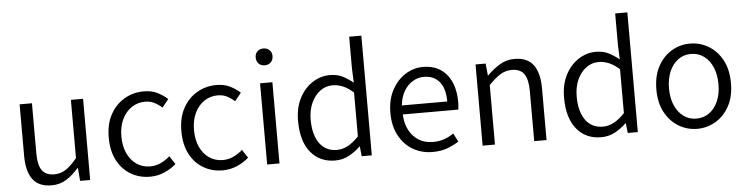

<svg xmlns="http://www.w3.org/2000/svg" viewBox="-48 -1027 4941 1272"><g transform="rotate(-5 2423.0 -391.5)"><path d="M251 13Q166 13 126 -40.5Q86 -94 86 -197V-540H168V-207Q168 -129 193.5 -93.5Q219 -58 275 -58Q318 -58 352.5 -81Q387 -104 427 -153V-540H508V0H441L434 -86H431Q393 -42 350 -14.5Q307 13 251 13Z M906 13Q835 13 778 -20.5Q721 -54 688 -117Q655 -180 655 -269Q655 -360 690.5 -423.5Q726 -487 784.5 -520.5Q843 -554 912 -554Q965 -554 1003.5 -534.5Q1042 -515 1070 -489L1027 -436Q1003 -458 976 -471.5Q949 -485 915 -485Q865 -485 825 -458Q785 -431 762 -382.5Q739 -334 739 -269Q739 -205 761 -157Q783 -109 822 -82Q861 -55 913 -55Q951 -55 985 -71.5Q1019 -88 1044 -111L1080 -56Q1045 -25 1000 -6Q955 13 906 13Z M1389 13Q1318 13 1261 -20.5Q1204 -54 1171 -117Q1138 -180 1138 -269Q1138 -360 1173.5 -423.5Q1209 -487 1267.5 -520.5Q1326 -554 1395 -554Q1448 -554 1486.5 -534.5Q1525 -515 1553 -489L1510 -436Q1486 -458 1459 -471.5Q1432 -485 1398 -485Q1348 -485 1308 -458Q1268 -431 1245 -382.5Q1222 -334 1222 -269Q1222 -205 1244 -157Q1266 -109 1305 -82Q1344 -55 1396 -55Q1434 -55 1468 -71.5Q1502 -88 1527 -111L1563 -56Q1528 -25 1483 -6Q1438 13 1389 13Z M1685 0V-540H1767V0ZM1727 -656Q1702 -656 1686.5 -671.5Q1671 -687 1671 -713Q1671 -738 1686.5 -753Q1702 -768 1727 -768Q1751 -768 1767 -753Q1783 -738 1783 -713Q1783 -687 1767 -671.5Q1751 -656 1727 -656Z M2137 13Q2035 13 1974.5 -60.5Q1914 -134 1914 -269Q1914 -357 1947 -420.5Q1980 -484 2034 -519Q2088 -554 2150 -554Q2197 -554 2232 -537Q2267 -520 2304 -490L2300 -585V-796H2381V0H2314L2307 -65H2304Q2272 -33 2229.5 -10Q2187 13 2137 13ZM2154 -56Q2193 -56 2228.5 -75.5Q2264 -95 2300 -133V-425Q2264 -457 2230.5 -471Q2197 -485 2162 -485Q2116 -485 2079 -457.5Q2042 -430 2020 -381.5Q1998 -333 1998 -270Q1998 -170 2039 -113Q2080 -56 2154 -56Z M2785 13Q2713 13 2655 -20.5Q2597 -54 2562.5 -117.5Q2528 -181 2528 -269Q2528 -357 2562.5 -421Q2597 -485 2652 -519.5Q2707 -554 2769 -554Q2870 -554 2926 -486Q2982 -418 2982 -301Q2982 -288 2981 -275.5Q2980 -263 2978 -252H2609Q2613 -162 2663 -107.5Q2713 -53 2794 -53Q2835 -53 2867.5 -64.5Q2900 -76 2931 -97L2960 -41Q2926 -19 2883.5 -3Q2841 13 2785 13ZM2608 -312H2910Q2910 -398 2873 -443Q2836 -488 2770 -488Q2730 -488 2695 -467Q2660 -446 2637 -407Q2614 -368 2608 -312Z M3118 0V-540H3185L3193 -461H3196Q3235 -500 3279 -527Q3323 -554 3378 -554Q3463 -554 3503 -500.5Q3543 -447 3543 -343V0H3461V-333Q3461 -411 3435.5 -447Q3410 -483 3354 -483Q3311 -483 3276.5 -461Q3242 -439 3200 -396V0Z M3906 13Q3804 13 3743.5 -60.5Q3683 -134 3683 -269Q3683 -357 3716 -420.5Q3749 -484 3803 -519Q3857 -554 3919 -554Q3966 -554 4001 -537Q4036 -520 4073 -490L4069 -585V-796H4150V0H4083L4076 -65H4073Q4041 -33 3998.5 -10Q3956 13 3906 13ZM3923 -56Q3962 -56 3997.5 -75.5Q4033 -95 4069 -133V-425Q4033 -457 3999.5 -471Q3966 -485 3931 -485Q3885 -485 3848 -457.5Q3811 -430 3789 -381.5Q3767 -333 3767 -270Q3767 -170 3808 -113Q3849 -56 3923 -56Z M4545 13Q4479 13 4422.5 -20.5Q4366 -54 4331.5 -117Q4297 -180 4297 -269Q4297 -360 4331.5 -423.5Q4366 -487 4422.5 -520.5Q4479 -554 4545 -554Q4611 -554 4667.5 -520.5Q4724 -487 4758.5 -423.5Q4793 -360 4793 -269Q4793 -180 4758.5 -117Q4724 -54 4667.5 -20.5Q4611 13 4545 13ZM4545 -55Q4594 -55 4631 -82Q4668 -109 4689 -157Q4710 -205 4710 -269Q4710 -334 4689 -382.5Q4668 -431 4631 -458Q4594 -485 4545 -485Q4497 -485 4460 -458Q4423 -431 4402 -382.5Q4381 -334 4381 -269Q4381 -205 4402 -157Q4423 -109 4460 -82Q4497 -55 4545 -55Z"/></g></svg>

Font: Source Han Sans SC Normal
Style: Regular
Weight: 350
Designer: Ryoko NISHIZUKA 西塚涼子 (kana, bopomofo & ideographs); Paul D. Hunt (Latin, Greek & Cyrillic); Sandoll Communications 산돌커뮤니
Foundry: Adobe
Version: Version 2.004;hotconv 1.0.118;makeotfexe 2.5.65603